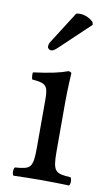

<svg xmlns="http://www.w3.org/2000/svg" viewBox="-80 -715 430 758"><g transform="rotate(10 135.5 -335.5)"><path d="M163 -671 87.4 -552C79.3 -539.2 76 -535.2 76 -524C76 -517 83 -511 90 -511C97 -511 105 -515 120 -530L235 -639L232 -650C209 -672 183.4 -673 177 -673C172 -673 166 -672 163 -671ZM181 -122V-321.3C181 -371 185 -435 185 -435C185 -439 180 -442 172 -442C143.5 -431 104 -422 35 -413C33 -407 35 -391 37 -385C91.5 -379.9 102 -374 102 -317V-122C102 -39 91 -36 30 -31C24 -25 24 -4 30 2C63 1 102 0 142 0C182 0 220 1 253 2C259 -4 259 -25 253 -31C192 -35 181 -39 181 -122Z"/></g></svg>

Font: Libertinus Math
Style: Regular
Weight: 400
Designer: Philipp H. Poll
Foundry: Khaled Hosny
Version: Version 6.2